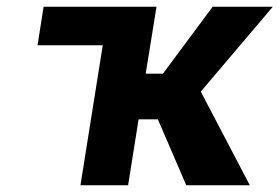

<svg xmlns="http://www.w3.org/2000/svg" viewBox="-20 -548 827 568"><path d="M91 -414H284L218 0H359L390 -195H447L531 0H719L574 -277L787 -528H609L462 -330H411L443 -528H109Z"/></svg>

Font: Asimov Pro
Style: BdObl
Weight: 700
Designer: Google
Version: Version 2.000980; 2014